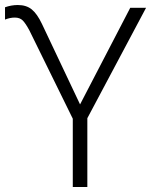

<svg xmlns="http://www.w3.org/2000/svg" viewBox="-24 -745 644 765"><path d="M266 -272 93 -624Q78 -652 66.5 -663.5Q55 -675 35 -675Q16 -675 -4 -667V-716Q21 -725 47 -725Q81 -725 102.5 -707.5Q124 -690 143 -650L295 -329L495 -714H558L324 -274V0H266Z"/></svg>

Font: Noto Sans Mono UI Light
Style: Regular
Weight: 300
Monospace: yes
Designer: Monotype Design team
Foundry: Monotype Imaging Inc.
Version: Version 1.000